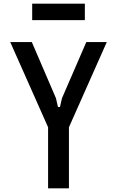

<svg xmlns="http://www.w3.org/2000/svg" viewBox="-20 -1030 640 1050"><path d="M154 -800 286 -493 297 -445H308L319 -493L452 -800H564L357 -334V0H243V-334L36 -800ZM156 -920V-1010H444V-920Z"/></svg>

Font: Martian Mono Condensed
Style: Regular
Weight: 400
Width: 3
Designer: Roman Shamin
Foundry: Evil Martians
Version: Version 1.000